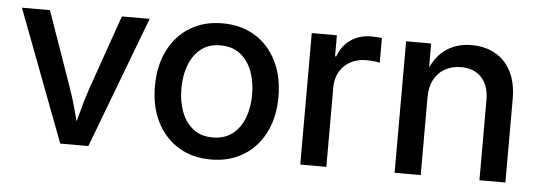

<svg xmlns="http://www.w3.org/2000/svg" viewBox="-42 -660 2202 784"><g transform="rotate(5 1059.0 -268.0)"><path d="M224.1 0 20 -539.1H134.8L241.7 -234.9Q258.8 -186.5 271.7 -137.5Q284.7 -88.4 297.9 -40.5H267.6Q281.2 -88.4 293.9 -137.2Q306.6 -186 323.2 -234.9L429.7 -539.1H543.5L339.4 0Z M841.8 11.2Q765.6 11.2 708.7 -23.7Q651.9 -58.6 620.4 -121.3Q588.9 -184.1 588.9 -267.1Q588.9 -351.1 620.4 -414.1Q651.9 -477.1 708.7 -512Q765.6 -546.9 841.8 -546.9Q918.5 -546.9 975.3 -512Q1032.2 -477.1 1063.7 -414.1Q1095.2 -351.1 1095.2 -267.1Q1095.2 -184.1 1063.7 -121.3Q1032.2 -58.6 975.3 -23.7Q918.5 11.2 841.8 11.2ZM841.8 -79.1Q890.1 -79.1 922.6 -104.2Q955.1 -129.4 971.2 -172.1Q987.3 -214.8 987.3 -267.1Q987.3 -320.3 971.2 -363Q955.1 -405.8 922.6 -431.2Q890.1 -456.5 841.8 -456.5Q793.5 -456.5 761.5 -431.2Q729.5 -405.8 713.4 -363Q697.3 -320.3 697.3 -267.1Q697.3 -214.8 713.4 -172.1Q729.5 -129.4 761.5 -104.2Q793.5 -79.1 841.8 -79.1Z M1208 0V-539.1H1311V-452.6H1315.9Q1331.1 -496.6 1366.9 -521.5Q1402.8 -546.4 1451.2 -546.4Q1461.9 -546.4 1474.4 -545.7Q1486.8 -544.9 1495.1 -543.9V-442.9Q1489.3 -444.3 1472.9 -446.3Q1456.5 -448.2 1439 -448.2Q1403.8 -448.2 1375.5 -433.1Q1347.2 -418 1331.1 -390.4Q1314.9 -362.8 1314.9 -325.7V0Z M1701.7 -317.4V0H1594.7V-539.1H1697.3L1697.8 -406.7H1684.1Q1708 -479 1753.4 -512.9Q1798.8 -546.9 1863.3 -546.9Q1918.5 -546.9 1960.2 -523.4Q2002 -500 2025.4 -454.3Q2048.8 -408.7 2048.8 -341.3V0H1942.4V-328.1Q1942.4 -387.7 1911.9 -420.7Q1881.3 -453.6 1828.1 -453.6Q1792 -453.6 1763.2 -438Q1734.4 -422.4 1718 -392.1Q1701.7 -361.8 1701.7 -317.4Z"/></g></svg>

Font: Inter 18pt Medium
Style: Regular
Weight: 500
Designer: Rasmus Andersson
Foundry: rsms
Version: Version 4.001;git-66647c0bb